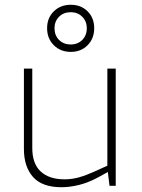

<svg xmlns="http://www.w3.org/2000/svg" viewBox="-20 -777 594 803"><path d="M237 6Q156 6 118 -37Q80 -80 80 -154V-490H115V-158Q115 -92 150.5 -59.5Q186 -27 250 -27Q281 -27 311 -35.5Q341 -44 376 -60L429 -84V-490H464V0H438L430 -66L437 -61L390 -35Q349 -13 310.5 -3.5Q272 6 237 6ZM276 -560Q233 -560 205 -588Q177 -616 177 -659Q177 -702 205 -729.5Q233 -757 276 -757Q319 -757 346.5 -729.5Q374 -702 374 -659Q374 -616 346.5 -588Q319 -560 276 -560ZM276 -591Q305 -591 324 -610Q343 -629 343 -659Q343 -688 324 -707Q305 -726 276 -726Q246 -726 227 -707Q208 -688 208 -659Q208 -629 227 -610Q246 -591 276 -591Z"/></svg>

Font: REM Thin
Style: Regular
Weight: 250
Designer: Octavio Pardo
Foundry: Ashler Design
Version: Version 1.005;gftools[0.9.28]